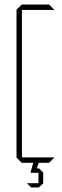

<svg xmlns="http://www.w3.org/2000/svg" viewBox="-20 -720 275 849"><path d="M76 0 53 -23V-24H220V-23L197 0ZM53 -24V-677L76 -700H77V-24ZM77 -676V-700H197L220 -677V-676ZM136 44V25H153L171 43V44ZM115 44V43L127 0H151V1L136 44ZM118 109 100 91V90H150V109ZM150 109V44H171V91L151 109Z"/></svg>

Font: Foldit Thin
Style: Regular
Weight: 100
Designer: Sophia Tai
Foundry: Sophia Tai
Version: Version 1.003